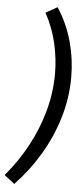

<svg xmlns="http://www.w3.org/2000/svg" viewBox="-88 -907 453 1072"><g transform="rotate(5 138.5 -371.0)"><path d="M190 -873Q247 -786 273.5 -688Q300 -590 300 -489Q300 -375 267 -264Q234 -153 174.5 -53Q115 47 35 131L-23 86Q47 4 99 -92Q151 -188 179.5 -292Q208 -396 208 -501Q208 -587 188 -673Q168 -759 125 -837Z"/></g></svg>

Font: Bitter Thin Medium
Style: Italic
Weight: 500
Italic angle: -9°
Version: Version 3.021